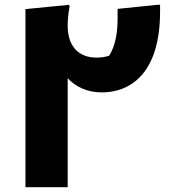

<svg xmlns="http://www.w3.org/2000/svg" viewBox="-20 -780 716 800"><path d="M635 -760 470 -743V-704C470 -643 461 -590 435 -548C417 -542 399 -540 382 -540C304 -540 262 -591 262 -673C262 -695 264 -724 270 -752L268 -760L86 -742V0H262V-454C294 -420 340 -395 405 -395C514 -395 647 -464 647 -732V-760Z"/></svg>

Font: Kufam Arabic Latin Roman Bold
Style: Regular
Weight: 700
Designer: Wael Morcos & Artur Schmal
Version: Version 1.200;PS 001.200;hotconv 1.0.88;makeotf.lib2.5.64775